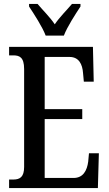

<svg xmlns="http://www.w3.org/2000/svg" viewBox="-20 -951 549 971"><path d="M211 -771H303C320 -816 362 -880 387 -918V-931H344C317 -899 281 -864 257 -828C233 -864 197 -899 170 -931H127V-918C152 -880 194 -816 211 -771ZM26 0H475L480 -176H430L426 -133C420 -89 401 -51 352 -51H206V-349H396V-399H206V-663H332C379 -663 397 -626 400 -581L404 -538H454L450 -714H26V-671H47C78 -671 102 -662 102 -602V-107C102 -56 81 -43 47 -43H26Z"/></svg>

Font: Noto Serif Armenian ExtraCondensed Medium
Style: Regular
Weight: 500
Width: 2
Designer: Monotype Design Team
Foundry: Monotype Imaging Inc.
Version: Version 2.008